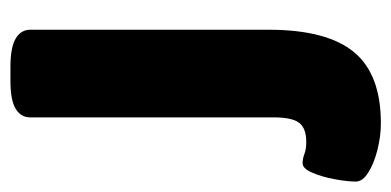

<svg xmlns="http://www.w3.org/2000/svg" viewBox="-219 -531 750 368"><g transform="rotate(-90 156.0 -347.0)"><path d="M104 8Q79 8 53 1.5Q27 -5 9.5 -16Q-8 -27 -8 -40Q-8 -56 -3.5 -80.5Q1 -105 9 -123.5Q17 -142 27 -142Q36 -142 45 -138.5Q54 -135 68 -135Q94 -135 104.5 -148.5Q115 -162 115 -197V-664Q115 -682 131.5 -692Q148 -702 185 -702H212Q249 -702 266 -692Q283 -682 283 -664V-207Q283 -96 240.5 -44Q198 8 104 8Z"/></g></svg>

Font: Asap Condensed ExtraBold
Style: Regular
Weight: 800
Width: 3
Designer: Pablo Cosgaya
Foundry: Omnibus-Type
Version: Version 3.001; ttfautohint (v1.8.4.7-5d5b)